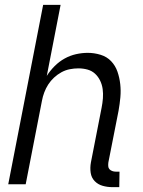

<svg xmlns="http://www.w3.org/2000/svg" viewBox="-20 -760 590 792"><path d="M472 12H444Q423 12 403.5 6.5Q384 1 370.5 -13Q357 -27 354 -47.5Q351 -68 355 -90L399 -315Q403 -335 404.5 -354.5Q406 -374 403.5 -392.5Q401 -411 393 -427.5Q385 -444 372 -456Q359 -468 341 -473Q323 -478 303 -478Q286 -478 268 -474.5Q250 -471 233.5 -462Q217 -453 203 -440Q189 -427 179 -411.5Q169 -396 162.5 -378.5Q156 -361 153 -344L86 0H14L158 -740H230L173 -447Q187 -469 205.5 -487.5Q224 -506 246.5 -518.5Q269 -531 293.5 -536.5Q318 -542 342 -542Q369 -542 395 -534Q421 -526 438.5 -507.5Q456 -489 464.5 -464.5Q473 -440 476 -413Q479 -386 476.5 -358.5Q474 -331 469 -303L427 -90Q426 -82 426.5 -74.5Q427 -67 431.5 -62Q436 -57 443 -54.5Q450 -52 457 -52H473Z"/></svg>

Font: Lode
Style: Italic
Weight: 400
Italic angle: -11°
Monospace: yes
Designer: Belleve Invis
Foundry: Belleve Invis
Version: Version 29.2.0; ttfautohint (v1.8.3)